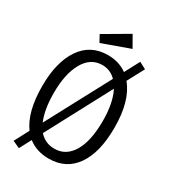

<svg xmlns="http://www.w3.org/2000/svg" viewBox="-202 -888 904 1026"><g transform="rotate(30 250.0 -374.5)"><path d="M85 42 41 22 88 -67Q27 -150 27 -308Q27 -456 85 -541.5Q143 -627 250 -627Q318 -627 368 -591L416 -682L458 -660L403 -557Q473 -473 473 -308Q473 -155 415 -72Q357 11 250 11Q175 11 123 -30ZM99 -308Q99 -205 127 -140L335 -530Q300 -566 250 -566Q179 -566 139 -496Q99 -426 99 -308ZM250 -50Q321 -50 361 -117Q401 -184 401 -308Q401 -419 366 -487L156 -92Q193 -50 250 -50ZM177 -660 154 -702 306 -791 346 -721Z"/></g></svg>

Font: Inconsolata Nerd Font Mono
Style: Regular
Weight: 400
Monospace: yes
Designer: Raph Levien, Cyreal, Brenton Simpson
Foundry: Raph Levien, Cyreal, Google
Version: Version 3.000; ttfautohint (v1.8.3);Nerd Fonts 3.0.2